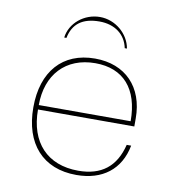

<svg xmlns="http://www.w3.org/2000/svg" viewBox="-80 -768 776 850"><g transform="rotate(10 308.0 -343.5)"><path d="M80 -252C80 -89 168 10 319 10C436 10 515 -50 536 -160H516C491 -59 428 -10 324 -10C185 -10 102 -98 102 -246H535V-282C535 -423 449 -512 312 -512C167 -512 80 -414 80 -252ZM102 -266C102 -403 184 -492 317 -492C443 -492 515 -412 515 -266ZM443 -580C432 -645 371 -697 302 -697C231 -697 169 -646 161 -580H171C184 -645 227 -677 303 -677C372 -677 421 -640 433 -580Z"/></g></svg>

Font: Perun Thin
Style: Regular
Weight: 100
Foundry: Copyright (c) Stefan Peev, Context Ltd, 2016
Version: Version 1.089